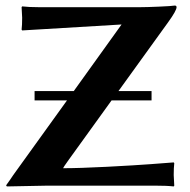

<svg xmlns="http://www.w3.org/2000/svg" viewBox="-20 -671 685 694"><path d="M208 -63C208 -64.3 214.7 -74.2 228 -92.8L383.3 -308.1H527.8V-341.8H408.2L587.9 -590.8C608.1 -618.8 618.2 -636.9 618.2 -645C618.2 -648.9 616 -650.9 611.8 -650.9C603.7 -649.6 584.6 -648.3 554.7 -647C524.7 -645.7 501.8 -645 485.8 -645H121.1C96.4 -645 76 -646 60.1 -647.9L58.1 -645C59.4 -626.1 60.1 -613.4 60.1 -606.9C60.1 -588.7 59.4 -574.4 58.1 -564L60.1 -561L419.4 -582.5L246.6 -341.8H105V-308.1H222.2L27.8 -38.1C26.9 -36.5 23.4 -31.2 17.3 -22.5C11.3 -13.7 6.2 -6.5 2 -1L4.9 2.9L153.8 0H537.1C568.4 0 592 1 607.9 2.9L609.9 0C608.6 -18.9 607.9 -31.6 607.9 -38.1C607.9 -56.3 608.6 -70.6 609.9 -81.1L607.9 -84L537.1 -78.6C489.9 -75 432.9 -71.5 366.2 -68.1C299.5 -64.7 246.7 -63 208 -63Z"/></svg>

Font: Linux Biolinum G
Style: Bold
Weight: 700
Designer: Philipp H. Poll
Foundry: Philipp H. Poll
Version: Version 1.1.0